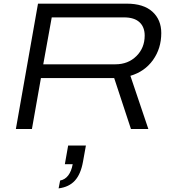

<svg xmlns="http://www.w3.org/2000/svg" viewBox="-20 -706 934 1051"><path d="M66.9 0 188 -686H673.8Q765.6 -686 814.2 -642.1Q862.8 -598.1 862.8 -524.9Q862.8 -440.9 817.4 -377.4Q772 -314 693.8 -291L792 0H696.8L605 -278.8H204.1L154.8 0ZM216.8 -354H611.8Q681.2 -354 726.6 -398.9Q772 -443.8 772 -511.2Q772 -558.1 743.4 -584.5Q714.8 -610.8 659.2 -610.8H263.2ZM300.8 325.2 309.1 282.2Q335.9 277.3 353.5 254.2Q371.1 231 377.9 192.9H335L353 90.8H450.2L434.1 180.2Q421.9 247.6 389.9 282.7Q357.9 317.9 300.8 325.2Z"/></svg>

Font: Archivo Expanded Light
Style: Italic
Weight: 300
Width: 7
Italic angle: -10°
Designer: Hector Gatti
Foundry: Omnibus-Type
Version: Version 2.001